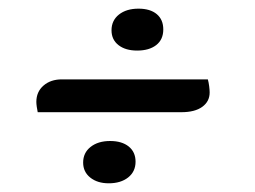

<svg xmlns="http://www.w3.org/2000/svg" viewBox="-20 -464 594 448"><path d="M68 -202.2Q66.8 -207.7 65.8 -214.8Q64.8 -221.8 64.8 -226.2Q64.8 -249.8 81.5 -264.3Q98.2 -278.8 124.3 -278.8H465Q467 -271.5 468.1 -262.7Q469.2 -253.8 469.2 -248.3Q469.2 -227.2 451.9 -214.7Q434.7 -202.2 403.2 -202.2ZM233.8 -36.3Q207.3 -36.3 190.7 -49.6Q174 -62.8 174 -84.7Q174 -107.5 191.4 -121.2Q208.8 -135 237 -135Q264.3 -135 280.3 -122.2Q296.3 -109.3 296.3 -86.7Q296.3 -63.7 279.1 -50Q261.8 -36.3 233.8 -36.3ZM300 -346Q272.7 -346 256.4 -358.8Q240.2 -371.5 240.2 -393.3Q240.2 -416.3 257.6 -430.1Q275 -443.8 303.2 -443.8Q330.5 -443.8 345.8 -431Q361 -418.2 361 -395.3Q361 -371.7 344.5 -358.8Q328 -346 300 -346Z"/></svg>

Font: Sansita Swashed Light
Style: Regular
Weight: 300
Designer: Pablo Cosgaya
Foundry: Omnibus-Type
Version: Version 1.003